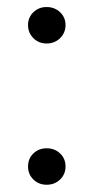

<svg xmlns="http://www.w3.org/2000/svg" viewBox="-20 -505 260 535"><path d="M58.1 -435.1Q58.1 -456.5 73 -470.9Q87.9 -485.4 109.9 -485.4Q132.3 -485.4 147.5 -470.9Q162.6 -456.5 162.6 -435.1Q162.6 -413.6 147.5 -398.7Q132.3 -383.8 109.9 -383.8Q87.9 -383.8 73 -398.7Q58.1 -413.6 58.1 -435.1ZM58.1 -41Q58.1 -63 73 -77.4Q87.9 -91.8 109.9 -91.8Q132.3 -91.8 147.5 -77.4Q162.6 -63 162.6 -41Q162.6 -19.5 147.5 -4.9Q132.3 9.8 109.9 9.8Q87.9 9.8 73 -4.9Q58.1 -19.5 58.1 -41Z"/></svg>

Font: Selawik Semilight
Style: Regular
Weight: 300
Designer: Aaron Bell
Foundry: Microsoft Corporation
Version: Version 1.01